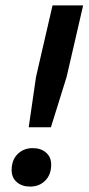

<svg xmlns="http://www.w3.org/2000/svg" viewBox="-20 -680 327 709"><path d="M86 -210 113 -396 174 -660H287L226 -396L168 -210ZM91 9Q61 9 42 -7.5Q23 -24 23 -52Q23 -89 45 -111Q67 -133 101 -133Q131 -133 150 -116.5Q169 -100 169 -72Q169 -35 147 -13Q125 9 91 9Z"/></svg>

Font: Work Sans Medium
Style: Italic
Weight: 500
Italic angle: -13°
Designer: Wei Huang
Foundry: Wei Huang
Version: Version 2.012; ttfautohint (v1.8.3)